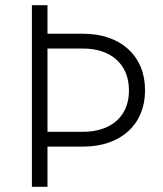

<svg xmlns="http://www.w3.org/2000/svg" viewBox="-20 -720 628 740"><path d="M103 0H163V-155H301C445 -155 539 -240 539 -371V-373C539 -505 445 -590 300 -590H163V-700H103ZM163 -212V-533H300C409 -533 477 -471 477 -372V-370C477 -273 409 -212 300 -212Z"/></svg>

Font: Fixel Text Light
Style: Regular
Weight: 300
Width: 4
Designer: AlfaBravo + MacPaw
Foundry: Kyrylo Tkachov, Marchela Mozhyna, Serhii Makarenko, Maria Weinstein, Zakhar Kryvoshyya
Version: Version 1.211